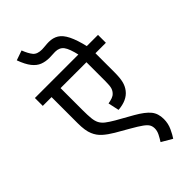

<svg xmlns="http://www.w3.org/2000/svg" viewBox="-327 -967 1222 1222"><g transform="rotate(-45 284.0 -356.0)"><path d="M568 -551H474V-380Q474 -329 466.5 -299Q459 -269 441 -246Q404 -198 323 -192L307 -266Q329 -270 344.5 -275.5Q360 -281 370 -292Q382 -304 387.5 -321.5Q393 -339 393 -380V-551H160V-353Q160 -307 163 -278Q166 -249 176 -230Q186 -211 206 -195.5Q226 -180 260 -160L370 -98Q433 -62 459.5 -29.5Q486 3 486 53Q486 93 469.5 128.5Q453 164 439 184L367 142Q380 122 391.5 99.5Q403 77 403 55Q403 36 395 21.5Q387 7 363 -10.5Q339 -28 290 -56L203 -106Q164 -129 136.5 -153.5Q109 -178 95 -212Q79 -248 79 -316V-551H0V-622H568ZM393 -615Q377 -687 357 -713Q337 -739 299 -739Q286 -739 273 -738Q260 -737 247 -737Q212 -737 183.5 -748Q155 -759 131.5 -788.5Q108 -818 88 -873L154 -896Q171 -852 189.5 -830Q208 -808 251 -808Q265 -808 281 -810Q297 -812 315 -812Q352 -812 380 -795Q408 -778 429.5 -735Q451 -692 469 -615Z"/></g></svg>

Font: Go Noto Kurrent-Regular
Style: Regular
Weight: 400
Designer: Monotype Design Team
Foundry: Monotype Imaging Inc.
Version: Version 2.012; ttfautohint (v1.8.4.7-5d5b)